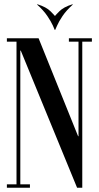

<svg xmlns="http://www.w3.org/2000/svg" viewBox="-20 -878 462 898"><path d="M340.5 0H364.8V-699H347.2V-241H345.2L160.5 -699H57.2V0H75V-641.2H77.2ZM302.2 -699V-683H409.8V-699ZM12.2 -16V0H120V-16ZM12.2 -699V-683H57.2V-699ZM318.2 -857.8 321 -857Q290 -829.2 272.4 -802.9Q254.8 -776.5 247.4 -758.9Q240 -741.2 238 -738H236L235.8 -801.8Q237.8 -805 257.5 -825Q277.2 -845 318.2 -857.8ZM155.8 -857.8Q196.8 -845 216.5 -825Q236.2 -805 238.2 -801.8L238 -738H236Q235 -741.2 227.1 -758.9Q219.2 -776.5 201.6 -802.9Q184 -829.2 153 -857Z"/></svg>

Font: Emberly Black
Style: Regular
Weight: 900
Designer: Rajesh Rajput
Foundry: Rajesh Rajput
Version: Version 1.000